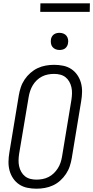

<svg xmlns="http://www.w3.org/2000/svg" viewBox="-20 -1136 565 1164"><path d="M201 8Q173 8 146 2.5Q119 -3 97 -17.5Q75 -32 60 -54Q45 -76 38 -102Q31 -128 31.5 -156Q32 -184 37 -213L94 -558Q98 -582 106 -606.5Q114 -631 129 -653.5Q144 -676 164.5 -694Q185 -712 208.5 -723Q232 -734 257.5 -738.5Q283 -743 308 -743Q336 -743 363 -737.5Q390 -732 412 -717.5Q434 -703 449 -681Q464 -659 471 -633Q478 -607 477.5 -579Q477 -551 472 -522L415 -177Q411 -153 403 -128.5Q395 -104 380 -81.5Q365 -59 345 -41Q325 -23 301 -12Q277 -1 251.5 3.5Q226 8 201 8ZM201 -47Q219 -47 238 -50.5Q257 -54 274.5 -63Q292 -72 306 -85.5Q320 -99 330.5 -115.5Q341 -132 347 -150Q353 -168 356 -186L413 -531Q416 -551 416.5 -570Q417 -589 413 -607Q409 -625 400 -641Q391 -657 377 -668Q363 -679 345 -683.5Q327 -688 308 -688Q290 -688 271 -684.5Q252 -681 234.5 -672Q217 -663 203 -649.5Q189 -636 179 -619.5Q169 -603 163 -585Q157 -567 154 -549L96 -204Q93 -184 92.5 -165Q92 -146 96 -128Q100 -110 109 -94Q118 -78 132 -67Q146 -56 164 -51.5Q182 -47 201 -47ZM341 -833Q328 -833 317 -837.5Q306 -842 298.5 -851Q291 -860 289 -872.5Q287 -885 289 -898Q290 -906 295 -914.5Q300 -923 307.5 -928Q315 -933 323.5 -935Q332 -937 340 -937Q353 -937 364.5 -932.5Q376 -928 383 -919Q390 -910 392.5 -897.5Q395 -885 392 -872Q391 -864 386 -855.5Q381 -847 374 -842Q367 -837 358 -835Q349 -833 341 -833ZM224 -1064 225 -1116H525L524 -1064Z"/></svg>

Font: Iosevka Term Curly Light
Style: Italic
Weight: 300
Italic angle: -9°
Designer: Belleve Invis
Foundry: Belleve Invis
Version: Version 32.3.0